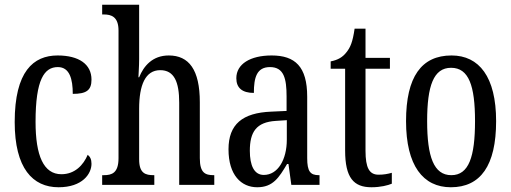

<svg xmlns="http://www.w3.org/2000/svg" viewBox="-20 -780 2155 810"><path d="M227 10C328 10 366 -47 366 -89C366 -108 360 -119 350 -127C332 -84 296 -45 239 -45C164 -45 130 -123 130 -266C130 -445 167 -497 224 -497C274 -497 287 -446 287 -384C343 -384 366 -398 366 -444C366 -509 313 -546 223 -546C121 -546 42 -479 42 -265C42 -70 118 10 227 10Z M411 0H631V-41H629C594 -41 567 -48 567 -108V-321C567 -421 593 -484 656 -484C715 -484 736 -434 736 -347V0H884V-41H882C846 -41 823 -50 823 -113V-349C823 -486 777 -546 692 -546C623 -546 586 -501 567 -454H564C564 -462 567 -499 567 -531V-760H411V-719H418C449 -719 480 -710 480 -651V-113C480 -50 452 -41 418 -41H411Z M1065 10C1132 10 1157 -31 1191 -88H1197L1209 0H1328V-41H1325C1289 -41 1276 -57 1276 -113V-372C1276 -499 1225 -546 1126 -546C1036 -546 977 -510 977 -450C977 -409 1002 -388 1051 -388C1051 -453 1063 -497 1119 -497C1178 -497 1189 -448 1189 -373V-312L1124 -309C1003 -304 944 -256 944 -150C944 -41 998 10 1065 10ZM1093 -42C1052 -42 1034 -82 1034 -144C1034 -223 1061 -265 1144 -270L1190 -273V-191C1190 -106 1152 -42 1093 -42Z M1547 10C1586 10 1616 2 1633 -5V-51C1615 -46 1599 -43 1577 -43C1538 -43 1522 -72 1522 -144V-490H1625V-536H1522V-659H1476C1468 -603 1458 -580 1442 -560C1426 -539 1406 -527 1375 -521V-490H1436V-145C1436 -30 1472 10 1547 10Z M1882 10C2007 10 2073 -81 2073 -269C2073 -456 2001 -546 1885 -546C1758 -546 1693 -456 1693 -269C1693 -81 1765 10 1882 10ZM1884 -41C1810 -41 1782 -119 1782 -269C1782 -418 1809 -494 1883 -494C1958 -494 1984 -418 1984 -269C1984 -119 1958 -41 1884 -41Z"/></svg>

Font: Noto Serif Tamil ExtraCondensed
Style: Italic
Weight: 400
Width: 2
Italic angle: -12°
Designer: Indian Type Foundry, Tom Grace, and the Monotype Design Team
Foundry: Monotype Imaging Inc.
Version: Version 2.003